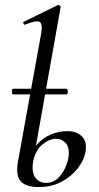

<svg xmlns="http://www.w3.org/2000/svg" viewBox="-20 -746 403 779"><path d="M138 13Q84 13 63.5 -11Q43 -35 53 -91L147 -610Q154 -649 141 -657Q128 -665 81 -646Q77 -645 75 -651Q73 -657 77 -658L214 -725Q219 -727 223 -723Q227 -719 226 -717L115 -94Q107 -49 122.5 -26.5Q138 -4 167 -4Q194 -4 213 -21Q232 -38 243.5 -63Q255 -88 258 -109Q263 -147 247 -165Q231 -183 208 -183Q181 -183 153 -160.5Q125 -138 115 -94L100 -95Q107 -133 130 -159.5Q153 -186 185.5 -200Q218 -214 253 -214Q290 -214 312 -193Q334 -172 327 -130Q321 -96 295.5 -63Q270 -30 229.5 -8.5Q189 13 138 13ZM33 -363Q30 -363 29 -369Q28 -375 29 -380.5Q30 -386 33 -386H249Q253 -386 254.5 -380.5Q256 -375 254.5 -369Q253 -363 249 -363Z"/></svg>

Font: Cormorant Medium
Style: Italic
Weight: 500
Italic angle: -10°
Designer: Christian Thalmann (Catharsis Fonts)
Foundry: Catharsis Fonts
Version: Version 4.000